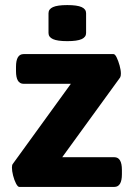

<svg xmlns="http://www.w3.org/2000/svg" viewBox="-20 -736 529 756"><path d="M56 0Q50 0 43 -13.5Q36 -27 31.5 -45Q27 -63 27 -76Q27 -86 30 -90L259 -406H73Q43 -406 43 -456V-473Q43 -523 73 -523H427Q433 -523 439.5 -509.5Q446 -496 451 -478Q456 -460 456 -446Q456 -436 453 -431L225 -117H430Q460 -117 460 -67V-50Q460 0 430 0ZM245 -574Q206 -574 188.5 -582Q171 -590 171 -606V-684Q171 -700 188.5 -708Q206 -716 245 -716Q284 -716 301.5 -708Q319 -700 319 -684V-606Q319 -590 301.5 -582Q284 -574 245 -574Z"/></svg>

Font: Asap
Style: Regular
Weight: 400
Designer: Pablo Cosgaya
Foundry: Omnibus-Type
Version: Version 3.001